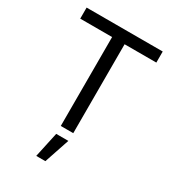

<svg xmlns="http://www.w3.org/2000/svg" viewBox="-227 -849 1088 1210"><g transform="rotate(30 317.0 -244.0)"><path d="M40 -647V-727.5H593.8V-647H362.8V0H272V-647ZM232.4 240.7 272 57.6H360.4L298.8 240.7Z"/></g></svg>

Font: Inter 20pt
Style: Regular
Weight: 400
Version: Version 4.001;git-66647c0bb